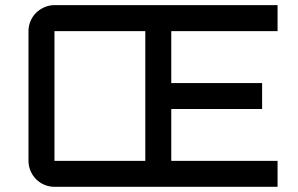

<svg xmlns="http://www.w3.org/2000/svg" viewBox="-20 -720 1150 740"><path d="M89.8 -600.1Q89.8 -620.6 97.7 -638.9Q105.5 -657.2 119.1 -670.7Q132.8 -684.1 151.1 -692.1Q169.4 -700.2 189.9 -700.2H1049.8V-600.1H640.1V-399.9H990.2V-299.8H640.1V-100.1H1049.8V0H189.9Q169.4 0 151.1 -7.8Q132.8 -15.6 119.1 -29.3Q105.5 -43 97.7 -61.3Q89.8 -79.6 89.8 -100.1ZM189.9 -600.1V-100.1H540V-600.1Z"/></svg>

Font: Aldrich
Style: Regular
Weight: 400
Designer: Matthew Desmond
Foundry: Matthew Desmond
Version: Version 1.001 2011